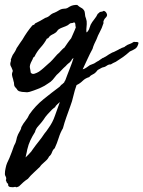

<svg xmlns="http://www.w3.org/2000/svg" viewBox="-75 -378 596 798"><path d="M284.2 -244.1Q286.1 -242.7 289.6 -247.6Q291.5 -250 292.7 -252.2Q293.9 -254.4 294.9 -255.9Q296.9 -260.3 298.3 -265.6Q299.8 -271 301.8 -275.4Q307.6 -286.6 316.9 -297.9Q325.7 -308.6 331.1 -320.3Q332.5 -321.8 335.4 -323.7Q337.9 -325.2 339.8 -328.1Q347.7 -329.1 350.6 -330.1Q353.5 -331.1 356.4 -333Q367.2 -330.1 370.1 -316.4Q369.6 -309.1 363.8 -304.2Q358.9 -299.8 356.4 -293Q354 -289.1 355 -285.2Q356 -281.2 353.5 -277.3Q348.6 -261.2 340.3 -246.1Q331.5 -230 326.2 -214.8Q321.3 -205.1 316.9 -195.3Q312.5 -185.5 309.6 -174.8Q298.8 -155.3 289.1 -133.8Q279.8 -112.8 268.6 -89.8Q277.8 -92.3 284.2 -97.2Q291 -102.5 298.8 -107.4L307.6 -110.8Q309.6 -111.8 311.8 -112.5Q314 -113.3 316.4 -114.3L328.6 -122.1Q330.6 -123 332.3 -124Q334 -125 335.9 -126L341.8 -130.4Q343.8 -131.8 348.6 -134.8Q351.1 -137.2 354 -137.7Q356.9 -138.2 359.4 -140.6Q365.2 -143.1 368.2 -145.5Q372.1 -148.4 377 -151.4Q382.8 -154.3 387.2 -157.2Q390.6 -159.7 398.4 -162.1Q404.3 -164.6 410.2 -168Q413.1 -168.9 416 -170.9Q418.9 -173.3 420.9 -173.8Q427.2 -176.3 427.7 -176.8Q429.2 -178.2 430.7 -178.7Q439.5 -181.6 441.9 -182.6Q442.9 -183.1 445.3 -185.5Q456.5 -193.4 462.9 -194.8Q469.7 -196.8 481.4 -204.1Q488.8 -203.1 492.2 -203.6Q497.1 -204.1 501 -200.2Q497.1 -181.6 486.8 -175.3Q476.6 -168.9 464.8 -164.1Q448.2 -149.4 436.5 -141.1Q424.8 -132.8 406.2 -121.1Q393.6 -115.7 385.7 -110.4Q377 -110.4 372.6 -107.4Q366.7 -103.5 363.3 -101.6Q359.9 -99.6 355 -98.6Q350.1 -97.7 346.7 -95.7Q336.9 -89.8 334.5 -88.9Q332.5 -88.4 330.1 -85.9Q320.3 -72.8 311.5 -69.3Q302.2 -65.4 295.9 -57.6Q279.3 -52.7 268.6 -42Q257.3 -30.8 243.2 -24.4Q234.9 -1 230 20.5Q225.1 43 216.8 64.5L200.7 109.4Q196.8 120.6 193.1 132.1Q189.5 143.6 186.5 155.3Q175.8 172.9 168.9 195.3Q165.5 206.1 161.4 216.8Q157.2 227.5 152.3 238.3Q145 243.7 141.1 254.9Q137.2 266.1 128.9 272.5Q124 283.2 115.2 290.5Q106.4 297.9 98.6 305.7Q94.2 310.1 90.8 315.4Q79.6 326.7 65.4 339.4Q51.8 351.6 41 365.2Q30.3 372.1 21.5 379.9Q12.7 387.7 3.9 396.5L-4.4 399.9Q-7.8 401.4 -11.7 398.4Q-21.5 401.4 -32.2 399.4Q-43 397.5 -41 386.7Q-47.4 381.3 -47.9 378.4Q-48.3 374.5 -50.8 371.1Q-47.4 363.3 -50.8 356.9Q-54.7 350.1 -54.7 345.7Q-54.7 333 -51.8 321.3Q-49.3 308.1 -45.4 299.3L-36.1 279.3Q-30.3 265.6 -25.9 253.4Q-21.5 241.2 -16.6 227.5Q-9.3 215.3 -7.3 204.6Q-5.4 192.4 0 180.7Q2 176.8 4.2 172.9Q6.3 168.9 8.3 165.5Q13.2 157.7 13.7 150.4Q17.6 143.1 21.7 136.5Q25.9 129.9 30.8 124Q40.5 112.3 46.9 97.7Q72.3 61.5 105.5 34.7Q138.7 7.8 172.9 -17.6Q179.2 -25.4 180.2 -25.9Q181.2 -26.4 182.4 -26.9Q183.6 -27.3 190.4 -34.2Q191.9 -34.7 192.9 -38.1Q193.8 -41.5 196.3 -43.9Q200.2 -54.7 204.8 -66.7Q209.5 -78.6 214.8 -92.3Q220.2 -106 224.1 -116.9Q228 -127.9 230.5 -136.7Q225.1 -134.3 223.1 -129.9Q221.2 -125.5 217.8 -122.1Q215.8 -119.1 212.9 -117.2Q209 -114.3 208 -113.3Q205.1 -110.4 203.1 -108.9Q201.2 -107.4 198.2 -103.5Q189 -95.7 179.4 -85.2Q169.9 -74.7 160.2 -66.4Q152.3 -55.7 144 -46.4Q135.7 -37.1 125 -31.2Q110.4 -20.5 94.7 -13.7Q79.1 -6.8 65.4 -2L52.2 2.4Q44.9 4.9 41 4.9Q38.1 5.9 36.1 5.4Q34.2 4.9 30.3 4.9Q15.6 4.9 3.9 1Q1 -1 -1 -2.4Q-2.9 -3.9 -4.9 -7.8Q-6.8 -9.8 -9.8 -13.2Q-12.7 -16.6 -14.6 -19.5Q-16.6 -23.9 -16.6 -29.8Q-16.6 -35.6 -18.6 -40Q-19.5 -44.9 -20.8 -49.6Q-22 -54.2 -23.4 -58.1Q-26.4 -66.9 -24.4 -75.2Q-23.9 -76.7 -23.4 -78.1Q-22.9 -79.6 -22.5 -80.6Q-21.5 -83 -22.5 -85.9Q-22.9 -87.9 -24.9 -91.8Q-26.9 -95.7 -27.3 -97.7Q-32.2 -105.5 -32.2 -110.4Q-32.7 -115.7 -30.8 -120.6Q-28.3 -126.5 -30.3 -129.9Q-26.9 -137.2 -24.9 -143.6Q-22.5 -150.4 -17.6 -156.2Q-10.3 -167 -8.3 -172.4Q-7.3 -175.8 -5.6 -178.5Q-3.9 -181.2 -2 -183.6Q3.9 -193.4 8.3 -199.2Q13.7 -206.1 18.6 -213.9Q37.1 -246.1 59.6 -272.5Q63 -274.4 66.4 -275.4Q69.3 -276.4 70.3 -280.3Q92.8 -291 113.3 -303.7Q124.5 -306.6 132.3 -314Q140.6 -321.8 151.4 -325.2Q159.7 -328.6 169.9 -335Q179.7 -341.3 190.4 -341.8Q200.2 -341.8 205.1 -344.7Q210 -347.7 214.8 -350.6Q228.5 -358.4 246.1 -357.4Q254.4 -349.6 262.2 -345.7Q270 -342.3 275.4 -333Q276.9 -330.6 277.8 -323.2L279.3 -310.5Q281.2 -305.7 282.7 -300.3Q284.2 -294.9 285.2 -290Q286.1 -276.9 284.7 -266.6Q283.2 -256.3 284.2 -244.1ZM233.4 -285.2H232.4Q229 -282.2 224.1 -282.2Q219.2 -282.2 215.8 -280.3Q214.4 -278.8 211.4 -276.9Q208.5 -274.9 207 -273.4Q202.6 -271 198 -269Q193.4 -267.1 188 -265.1Q176.8 -261.2 169.9 -256.8Q165.5 -253.9 162.1 -248.5Q159.2 -244.1 154.3 -241.2Q151.4 -239.3 148.4 -237.5Q145.5 -235.8 142.1 -234.4Q135.7 -231.4 130.9 -226.6Q127.9 -223.6 126.5 -220.7Q125 -217.8 120.1 -217.8Q109.4 -197.8 93.8 -180.7Q77.6 -162.6 68.4 -142.6Q63.5 -140.6 62 -135.7Q61 -131.8 57.6 -126Q46.9 -106.9 49.3 -96.2Q50.3 -91.3 51.3 -86.2Q52.2 -81.1 52.7 -76.2Q58.6 -68.4 68.8 -71.8Q79.1 -75.2 86.9 -80.1Q96.7 -86.9 106 -95.2Q115.2 -103.5 125 -112.3Q134.8 -120.1 143.1 -129.4Q151.4 -138.7 159.2 -147.5Q161.6 -150.9 167 -155.3Q172.4 -159.7 174.8 -163.1Q181.2 -169.4 183.6 -172.4Q187.5 -176.8 192.4 -179.7Q196.3 -185.1 199.7 -190.2Q203.1 -195.3 206.5 -200.2Q210 -205.1 213.4 -209.7Q216.8 -214.4 220.7 -218.8Q226.1 -231.4 231 -242.2Q233.4 -247.6 235.8 -253.2Q238.3 -258.8 240.2 -264.6Q238.3 -269 238.3 -275.9Q238.3 -282.2 233.4 -285.2ZM153.3 68.4Q150.9 68.8 147.9 71.8Q146.5 73.2 141.6 77.1Q131.8 86.9 122.6 97.2Q113.3 107.4 105.5 120.1Q96.7 132.3 85.4 144.5Q73.7 156.7 70.3 170.9Q59.6 187.5 51.3 205.1Q43 222.7 38.1 244.1Q37.1 250 36.1 254.6Q35.2 259.3 34.2 262.7Q32.2 269 31.2 276.4Q37.1 270.5 43.5 264.2Q49.8 257.8 54.7 252Q56.6 250 58.1 247.1Q59.6 244.1 61.5 242.2Q67.4 233.9 73.5 225.8Q79.6 217.8 85.9 210Q98.6 194.3 109.4 177.7Q114.3 171.9 118.2 166.5Q122.1 161.1 126 155.3Q144 130.9 153.3 103Q163.1 75.2 173.8 45.9Q170.9 48.8 168 51.3Q165 53.7 162.6 56.2Q156.2 61.5 153.3 68.4Z"/></svg>

Font: Fasthand
Style: Regular
Weight: 400
Designer: Danh Hong
Version: Version 8.002; ttfautohint (v1.8.3)